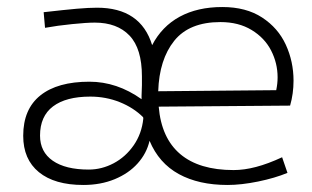

<svg xmlns="http://www.w3.org/2000/svg" viewBox="-20 -510 879 541"><path d="M807.1 -282.7Q807.1 -246.1 797.4 -212.4L427.2 -209.5Q434.6 -121.1 487.8 -75.9Q541 -30.8 638.2 -30.8Q668 -30.8 701.4 -39.6Q734.9 -48.3 774.9 -66.9L790 -22.9Q754.9 -8.3 707.3 1.5Q659.7 11.2 621.1 11.2Q540 11.2 483.9 -19.5Q427.7 -50.3 401.4 -113.3Q393.1 -77.6 367.9 -49.6Q342.8 -21.5 303.2 -5.1Q263.7 11.2 214.8 11.2Q133.8 11.2 89.6 -24.9Q45.4 -61 45.4 -127.4Q45.4 -202.6 93.8 -241.2Q142.1 -279.8 231.9 -279.8Q309.6 -279.8 378.9 -230.5V-240.7Q378.9 -251.5 379.9 -270V-294.9Q379.9 -373 345 -409.7Q310.1 -446.3 247.1 -446.3Q224.6 -446.3 183.3 -442.1Q142.1 -438 106.9 -431.6L103 -475.6Q162.6 -482.4 196.5 -485.4Q230.5 -488.3 253.4 -488.3Q376.5 -488.3 408.7 -382.8Q436 -435.5 486.3 -462.9Q536.6 -490.2 606.4 -490.2Q673.3 -490.2 718.5 -460.7Q763.7 -431.2 785.4 -383.8Q807.1 -336.4 807.1 -282.7ZM762.2 -292Q762.2 -332 743.9 -367.7Q725.6 -403.3 689 -425.5Q652.3 -447.8 601.1 -447.8Q513.2 -447.8 470.9 -395Q428.7 -342.3 425.8 -252.9L758.3 -255.9Q762.2 -274.4 762.2 -292ZM383.8 -175.8 383.3 -179.7Q356.4 -206.5 317.4 -222.2Q278.3 -237.8 234.4 -237.8Q166 -237.8 129.4 -210.2Q92.8 -182.6 92.8 -127.9Q92.8 -82 128.7 -57.1Q164.6 -32.2 230 -32.2Q266.6 -32.2 300.3 -50Q334 -67.9 356.7 -100.6Q379.4 -133.3 383.8 -175.8Z"/></svg>

Font: Selawik Light
Style: Regular
Weight: 300
Designer: Aaron Bell
Foundry: Microsoft Corporation
Version: Version 1.01